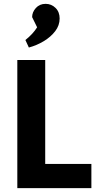

<svg xmlns="http://www.w3.org/2000/svg" viewBox="-20 -978 525 998"><path d="M70 0V-666H215V-126H455V0ZM130 -731 112 -770Q151 -801 173 -836L147 -889Q147 -915 166.5 -936.5Q186 -958 217 -958Q247 -958 268.5 -937Q290 -916 290 -882Q290 -846 267 -816Q244 -786 207.5 -764Q171 -742 130 -731Z"/></svg>

Font: Secular One
Style: Regular
Weight: 400
Designer: Michal Sahar
Foundry: Hagilda
Version: Version 1.002; ttfautohint (v1.8.4.7-5d5b);gftools[0.9.29]